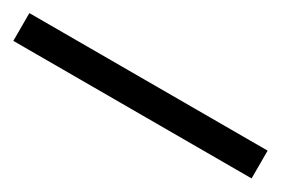

<svg xmlns="http://www.w3.org/2000/svg" viewBox="-6 -26 578 395"><g transform="rotate(30 283.0 171.0)"><path d="M0 138H566V204H0Z"/></g></svg>

Font: Argentum Sans
Style: Regular
Weight: 400
Designer: Julieta Ulanovsky, Owen Earl, Chris M. Simpson, Rasmus Andersson, Cristiano Sobral
Foundry: The Argentum Sans Project Authors
Version: Version 3.135; ttfautohint (v1.8.4.7-5d5b-dirty)